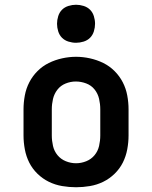

<svg xmlns="http://www.w3.org/2000/svg" viewBox="-20 -780 640 808"><path d="M300 8Q271 8 241.5 3Q212 -2 185.5 -15Q159 -28 137.5 -49Q116 -70 103 -96Q90 -122 84.5 -151.5Q79 -181 79 -210V-320Q79 -349 84.5 -378.5Q90 -408 103.5 -434Q117 -460 138 -481Q159 -502 185.5 -515Q212 -528 241.5 -534.5Q271 -541 300 -541Q329 -541 358.5 -534.5Q388 -528 414.5 -515Q441 -502 462 -481Q483 -460 496.5 -434Q510 -408 515.5 -378.5Q521 -349 521 -320V-210Q521 -181 515.5 -151.5Q510 -122 497 -96Q484 -70 462.5 -49Q441 -28 414.5 -15Q388 -2 358.5 3Q329 8 300 8ZM300 -93Q322 -93 343 -101.5Q364 -110 378 -127Q392 -144 397 -166Q402 -188 402 -210V-320Q402 -342 397 -364Q392 -386 378 -403.5Q364 -421 342.5 -429Q321 -437 299 -437Q277 -437 256 -428.5Q235 -420 221.5 -402.5Q208 -385 203 -363.5Q198 -342 198 -320V-210Q198 -188 203 -166Q208 -144 222 -127Q236 -110 257 -101.5Q278 -93 300 -93ZM300 -600Q284 -600 268 -605Q252 -610 241 -621Q230 -632 225 -648Q220 -664 220 -680Q220 -696 225 -712Q230 -728 241 -739Q252 -750 268 -755Q284 -760 300 -760Q316 -760 332 -755Q348 -750 359 -739Q370 -728 375 -712Q380 -696 380 -680Q380 -664 375 -648Q370 -632 359 -621Q348 -610 332 -605Q316 -600 300 -600Z"/></svg>

Font: Iosevka Curly Slab Extended
Style: Bold
Weight: 700
Width: 7
Monospace: yes
Designer: Belleve Invis
Foundry: Belleve Invis
Version: Version 11.1.0; ttfautohint (v1.8.3)